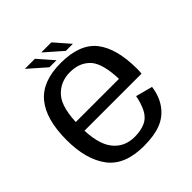

<svg xmlns="http://www.w3.org/2000/svg" viewBox="-192 -843 984 984"><g transform="rotate(-45 299.5 -351.0)"><path d="M292.8 4.8V-61.9Q217 -61.9 174.5 -117.4Q131.5 -172.1 131.5 -297.5Q131.5 -430.2 175.8 -480.8Q220.2 -531.6 291.7 -531.6Q365.1 -531.6 406 -483.3Q441.6 -438.3 445.3 -329.6H120.6V-266.6H545.7Q547.6 -281.7 547.6 -299Q547.6 -447.6 488.7 -523.2Q429.2 -598.3 291.5 -598.3Q158 -598.3 96 -523.2Q33.5 -448 33.5 -297.7Q33.5 -155.6 94.5 -75.1Q154.8 4.8 292.8 4.8ZM292.8 -61.9V4.8Q368.2 4.8 417.2 -14.7Q466 -34.1 497 -77.1Q527.6 -119.4 536 -180.5L444.8 -204.8Q436.7 -161.2 419.4 -126Q401.6 -91 368.9 -76.3Q336.3 -61.9 292.8 -61.9ZM354.1 -623.5H405.1L332.5 -706.8H259.2ZM235.2 -623.5H286.2L213.5 -706.8H140.3Z"/></g></svg>

Font: Anybody Thin
Style: Regular
Weight: 100
Designer: Tyler Finck
Foundry: Etcetera Type Company
Version: Version 1.114;gftools[0.9.25]